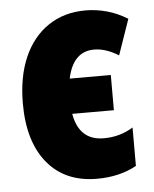

<svg xmlns="http://www.w3.org/2000/svg" viewBox="-46 -602 522 652"><g transform="rotate(-5 215.0 -276.5)"><path d="M259 10Q151 10 90.5 -63Q30 -136 30 -266Q30 -357 59 -423.5Q88 -490 142 -526.5Q196 -563 269 -563Q306 -563 342 -553Q378 -543 412 -522L370 -401Q326 -428 287 -428Q215 -428 196 -337H336V-217H194Q210 -125 294 -125Q349 -125 394 -153V-22Q336 10 259 10Z"/></g></svg>

Font: Noto Sans ExtraCondensed Black
Style: Regular
Weight: 900
Width: 2
Designer: Monotype Design Team
Foundry: Monotype Imaging Inc.
Version: Version 2.013; ttfautohint (v1.8.4.7-5d5b)